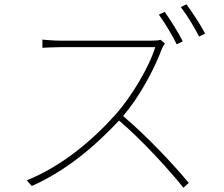

<svg xmlns="http://www.w3.org/2000/svg" viewBox="-20 -851 1040 892"><path d="M745 -796 718 -783C745 -746 782 -685 801 -645L829 -659C807 -703 770 -761 745 -796ZM846 -831 820 -818C849 -781 882 -726 905 -681L933 -695C913 -734 873 -795 846 -831ZM746 -649 726 -666C715 -663 701 -662 680 -662H261C229 -662 177 -667 177 -667V-629C177 -629 231 -632 261 -632H701C673 -537 588 -399 518 -320C406 -195 265 -78 104 -13L128 13C288 -58 422 -172 533 -291C641 -199 763 -65 832 21L857 -1C786 -87 665 -216 552 -312C626 -398 697 -529 732 -624C734 -630 742 -644 746 -649Z"/></svg>

Font: Source Han Sans JP ExtraLight
Style: Regular
Weight: 250
Designer: Ryoko NISHIZUKA 西塚涼子 (kana, bopomofo & ideographs); Paul D. Hunt (Latin, Greek & Cyrillic); Sandoll Communications 산돌커뮤니
Foundry: Adobe
Version: Version 2.001;hotconv 1.0.107;makeotfexe 2.5.65593